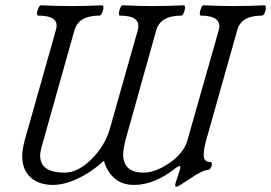

<svg xmlns="http://www.w3.org/2000/svg" viewBox="-20 -686 1025 726"><path d="M647 20Q639.6 20 644 5.9Q646.5 -3.4 652.6 -21Q658.7 -38.6 661.1 -46.9Q662.6 -58.1 659.2 -58.1Q654.3 -58.1 647.9 -53.2Q565.9 13.2 486.8 13.2Q441.4 13.2 412.8 -12Q384.3 -37.1 373 -78.1Q326.7 -35.6 274.9 -11.2Q223.1 13.2 180.2 13.2Q126.5 13.2 95.2 -15.6Q64 -44.4 64 -96.2Q64 -118.7 73.2 -154.8L191.9 -574.2Q199.2 -601.1 182.4 -614Q165.5 -627 124 -627Q119.6 -628.4 120.1 -637.2Q120.6 -646 125.5 -656Q130.4 -666 134.8 -666Q193.4 -663.1 251 -663.1Q307.1 -663.1 367.2 -666Q371.6 -664.6 371.1 -655.8Q370.6 -647 366 -637Q361.3 -627 356 -627Q278.8 -627 262.2 -574.2L139.2 -137.2Q131.8 -112.3 131.8 -98.1Q131.8 -33.2 224.1 -33.2Q274.9 -33.2 326.4 -84.5Q377.9 -135.7 396 -201.2L501 -571.8Q508.3 -599.6 491.7 -613.3Q475.1 -627 433.1 -627Q429.2 -628.4 429.7 -637.2Q430.2 -646 434.8 -656Q439.5 -666 443.8 -666Q501 -663.1 557.1 -663.1Q615.7 -663.1 675.8 -666Q680.2 -664.6 679.7 -655.8Q679.2 -647 674.8 -637Q670.4 -627 666 -627Q586.4 -627 570.8 -571.8L459 -172.9Q445.8 -126 445.8 -102.1Q445.8 -33.2 522.9 -33.2Q563.5 -33.2 611.6 -63.7Q659.7 -94.2 679.2 -131.8Q685.5 -143.1 687 -149.9L807.1 -571.8Q814.5 -600.1 796.9 -613.5Q779.3 -627 738.8 -627Q734.9 -628.4 735.6 -637.2Q736.3 -646 740.7 -656Q745.1 -666 749 -666Q807.6 -663.1 863.8 -663.1Q920.9 -663.1 981 -666Q985.4 -664.6 985.4 -655.8Q985.4 -647 980.7 -637Q976.1 -627 970.2 -627Q891.6 -627 877 -571.8L764.2 -171.9Q756.8 -147 753.7 -131.1Q750.5 -115.2 750.2 -100.8Q750 -86.4 756.3 -79.8Q762.7 -73.2 775.9 -73.2Q783.7 -73.2 780.3 -59.1Q775.4 -45.4 768.1 -43.9Q748.5 -43.9 701.2 -12.2Q672.4 5.9 662.1 13.2Q652.3 20 647 20Z"/></svg>

Font: Junicode SmCond
Style: Italic
Weight: 400
Width: 4
Italic angle: -11°
Designer: Peter S. Baker
Version: Version 2.206